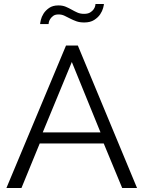

<svg xmlns="http://www.w3.org/2000/svg" viewBox="-20 -937 716 957"><path d="M309 -710H368L663 0H589L497 -222H178L87 0H12ZM481 -277 338 -628 193 -277ZM400 -825Q377 -825 360.5 -831Q344 -837 329.5 -844.5Q315 -852 301.5 -858.5Q288 -865 272 -865Q255 -865 245.5 -858Q236 -851 230.5 -842.5Q225 -834 223.5 -826.5Q222 -819 222 -817H180Q180 -822 183.5 -837.5Q187 -853 197 -869Q207 -885 225 -897.5Q243 -910 271 -910Q292 -910 307.5 -903.5Q323 -897 337 -889Q351 -881 365.5 -874.5Q380 -868 399 -868Q418 -868 429.5 -875Q441 -882 447 -891Q453 -900 454.5 -907.5Q456 -915 456 -917H498Q498 -912 494 -897Q490 -882 479.5 -866Q469 -850 449.5 -837.5Q430 -825 400 -825Z"/></svg>

Font: PTCRaleway
Style: Regular
Weight: 400
Designer: Matt McInerney, Pablo Impallari, Rodrigo Fuenzalida
Foundry: Matt McInerney, Pablo Impallari, Rodrigo Fuenzalida
Version: Version 3.000g; ttfautohint (v1.5) -l 8 -r 28 -G 28 -x 14 -D